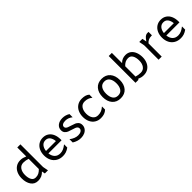

<svg xmlns="http://www.w3.org/2000/svg" viewBox="369 -2282 3823 3823"><g transform="rotate(-45 2280.0 -371.0)"><path d="M469 0 456 -69Q420 -29 375 -9Q330 11 274 11Q177 11 125 -64Q73 -139 73 -256Q73 -336 101.5 -399Q130 -462 183.5 -498Q237 -534 311 -534Q347 -534 379 -525.5Q411 -517 447 -501V-754H535V-116L557 0ZM447 -147V-434Q383 -456 320 -456Q247 -456 207.5 -400.5Q168 -345 168 -258Q168 -175 196.5 -122.5Q225 -70 288 -70Q336 -70 373.5 -89.5Q411 -109 447 -147Z M1172 -232H802Q810 -155 853.5 -109.5Q897 -64 972 -64Q1017 -64 1059.5 -82.5Q1102 -101 1146 -137H1150V-49Q1106 -17 1063 -2.5Q1020 12 971 12Q891 12 832 -23Q773 -58 741.5 -120.5Q710 -183 710 -264Q710 -341 738.5 -402.5Q767 -464 820 -499Q873 -534 944 -534Q1016 -534 1067.5 -498.5Q1119 -463 1145.5 -401Q1172 -339 1172 -261ZM802 -300H1081Q1074 -373 1040.5 -417Q1007 -461 945 -461Q883 -461 846 -416Q809 -371 802 -300Z M1298 -44V-136Q1389 -66 1478 -66Q1530 -66 1562 -87.5Q1594 -109 1594 -145Q1594 -170 1578.5 -186Q1563 -202 1540 -211Q1517 -220 1474 -233Q1421 -248 1386.5 -262.5Q1352 -277 1328 -305.5Q1304 -334 1304 -380Q1304 -450 1357 -492Q1410 -534 1496 -534Q1582 -534 1652 -489V-400Q1613 -430 1576.5 -443Q1540 -456 1500 -456Q1450 -456 1421 -438Q1392 -420 1392 -388Q1392 -365 1407.5 -350Q1423 -335 1446 -326Q1469 -317 1512 -304Q1566 -288 1600 -273.5Q1634 -259 1658 -229.5Q1682 -200 1682 -153Q1682 -105 1656 -67.5Q1630 -30 1584 -9Q1538 12 1480 12Q1432 12 1385.5 -2.5Q1339 -17 1298 -44Z M1799 -259Q1799 -338 1828 -400.5Q1857 -463 1912 -498.5Q1967 -534 2041 -534Q2093 -534 2132 -523Q2171 -512 2206 -483V-398H2202Q2166 -428 2127.5 -441Q2089 -454 2040 -454Q1969 -454 1930.5 -399Q1892 -344 1892 -258Q1892 -175 1930.5 -121.5Q1969 -68 2039 -68Q2091 -68 2132 -84.5Q2173 -101 2213 -137H2217V-52Q2180 -17 2137.5 -2.5Q2095 12 2040 12Q1967 12 1912 -23Q1857 -58 1828 -119.5Q1799 -181 1799 -259Z M2358 -261Q2358 -385 2422 -459.5Q2486 -534 2600 -534Q2714 -534 2778 -459.5Q2842 -385 2842 -261Q2842 -137 2778 -62.5Q2714 12 2600 12Q2486 12 2422 -62.5Q2358 -137 2358 -261ZM2747 -261Q2747 -350 2710 -404Q2673 -458 2600 -458Q2527 -458 2490.5 -404Q2454 -350 2454 -261Q2454 -172 2490.5 -118Q2527 -64 2600 -64Q2673 -64 2710 -118Q2747 -172 2747 -261Z M3484 -260Q3484 -182 3455.5 -120.5Q3427 -59 3373.5 -24Q3320 11 3247 11Q3210 11 3178 3Q3146 -5 3110 -20V0H3022V-754H3110V-466Q3175 -534 3271 -534Q3339 -534 3387 -498Q3435 -462 3459.5 -400Q3484 -338 3484 -260ZM3389 -260Q3389 -345 3358.5 -399Q3328 -453 3263 -453Q3217 -453 3180.5 -434Q3144 -415 3110 -378V-87Q3175 -67 3238 -67Q3310 -67 3349.5 -121Q3389 -175 3389 -260Z M3922 -534V-437H3907Q3860 -437 3822.5 -420Q3785 -403 3760 -371V0H3672V-406L3650 -522H3738L3756 -429Q3797 -489 3825.5 -511.5Q3854 -534 3891 -534Z M4492 -232H4122Q4130 -155 4173.5 -109.5Q4217 -64 4292 -64Q4337 -64 4379.5 -82.5Q4422 -101 4466 -137H4470V-49Q4426 -17 4383 -2.5Q4340 12 4291 12Q4211 12 4152 -23Q4093 -58 4061.5 -120.5Q4030 -183 4030 -264Q4030 -341 4058.5 -402.5Q4087 -464 4140 -499Q4193 -534 4264 -534Q4336 -534 4387.5 -498.5Q4439 -463 4465.5 -401Q4492 -339 4492 -261ZM4122 -300H4401Q4394 -373 4360.5 -417Q4327 -461 4265 -461Q4203 -461 4166 -416Q4129 -371 4122 -300Z"/></g></svg>

Font: Amiko
Style: Regular
Weight: 400
Designer: Pablo Impallari, Rodrigo Fuenzalida, Andres Torresi
Foundry: Impallari Type
Version: Version 1.001; ttfautohint (v1.3)